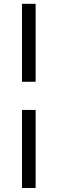

<svg xmlns="http://www.w3.org/2000/svg" viewBox="-20 -786 294 978"><path d="M92 -766.5H161.5V-369.5H92ZM92 -226H161.5V171.5H92Z"/></svg>

Font: TypoPRO Lato
Style: Regular
Weight: 400
Designer: Lukasz Dziedzic with Adam Twardoch and Botio Nikoltchev
Foundry: tyPoland Lukasz Dziedzic
Version: Version 2.010; 2014-09-01; http://www.latofonts.com/